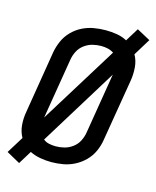

<svg xmlns="http://www.w3.org/2000/svg" viewBox="-124 -877 828 1019"><g transform="rotate(15 289.5 -367.5)"><path d="M80 57 125 -16Q151 -3 181.5 2.5Q212 8 243 8Q274 8 306.5 2.5Q339 -3 369.5 -18.5Q400 -34 424.5 -58.5Q449 -83 463 -114Q477 -145 482 -177L539 -519Q545 -556 542 -592.5Q539 -629 522 -659L579 -752L505 -792L460 -719Q434 -733 404 -738Q374 -743 343 -743Q311 -743 278.5 -737.5Q246 -732 215.5 -717Q185 -702 160.5 -677Q136 -652 122.5 -621.5Q109 -591 103 -559L47 -217Q40 -180 43 -143Q46 -106 63 -76L6 16ZM146 -211 201 -544Q205 -568 216.5 -590.5Q228 -613 249 -628.5Q270 -644 293.5 -650Q317 -656 341 -656Q360 -656 377.5 -652Q395 -648 410 -638ZM244 -79Q225 -79 207 -83Q189 -87 176 -98L439 -525L384 -191Q380 -167 368.5 -144.5Q357 -122 336 -106.5Q315 -91 291.5 -85Q268 -79 244 -79Z"/></g></svg>

Font: Iosevka Sparkle Medium
Style: Italic
Weight: 500
Italic angle: -9°
Designer: Belleve Invis
Foundry: Belleve Invis
Version: Version 4.5.0; ttfautohint (v1.8.3)